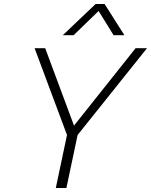

<svg xmlns="http://www.w3.org/2000/svg" viewBox="-20 -940 755 960"><path d="M458 -920H503L602 -764H548L473 -885L348 -764H294ZM315 -265 153 -699H206L350 -312L658 -699H715L368 -265L312 0H259Z"/></svg>

Font: Prompt ExtraLight
Style: Italic
Weight: 275
Italic angle: -12°
Designer: Katatrad Team
Foundry: CadsonDemak
Version: Version 1.000